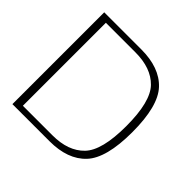

<svg xmlns="http://www.w3.org/2000/svg" viewBox="-171 -836 998 998"><g transform="rotate(45 328.0 -337.5)"><path d="M51 0H323.5Q457.5 0 526.2 -73.2Q595 -146.5 595 -337.5Q595 -529 526.5 -602Q458 -675 323.5 -675H51ZM95.5 -32.5V-642.5H313Q428.5 -642.5 489.5 -579.8Q550.5 -517 550.5 -337.5Q550.5 -159 489.5 -95.8Q428.5 -32.5 313 -32.5Z"/></g></svg>

Font: Anybody SemiExpanded ExtraLight
Style: Regular
Weight: 250
Width: 6
Version: Version 1.113;gftools[0.9.25]